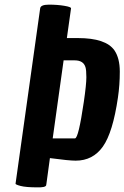

<svg xmlns="http://www.w3.org/2000/svg" viewBox="-20 -791 536 827"><path d="M180 0 179 6Q179 11 169 14Q166 14 162 15Q158 16 153 16H141Q92 16 69 10Q46 4 47 0L153 -755Q155 -771 191 -771Q227 -771 257 -766Q287 -761 286 -755L268 -627H316Q436 -627 473 -574Q496 -540 496 -482.5Q496 -425 488 -371Q466 -220 423 -159.5Q380 -99 306 -99Q277 -99 195 -110ZM303 -195Q318 -195 341 -352Q352 -427 352 -458.5Q352 -490 348 -502Q339 -531 302 -531H254L207 -195Z"/></svg>

Font: Chau Philomene One
Style: Italic
Weight: 400
Designer: Vicente Lamonaca
Foundry: TipoType
Version: Version 1.001